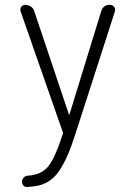

<svg xmlns="http://www.w3.org/2000/svg" viewBox="-20 -750 540 779"><path d="M233.4 -217.8 63.5 -704.1Q60.5 -713.9 66.4 -722.2Q72.3 -730.5 82 -730.5Q94.7 -730.5 105.5 -723.1Q116.2 -715.8 119.1 -704.1L259.8 -285.2Q259.8 -284.2 260.7 -284.2Q261.7 -284.2 261.7 -285.2L390.6 -704.1Q398.4 -730.5 425.8 -730.5Q436.5 -730.5 442.9 -722.2Q449.2 -713.9 446.3 -704.1L287.1 -210Q270.5 -157.2 254.4 -120.6Q238.3 -84 221.7 -59.1Q205.1 -34.2 185.1 -19.5Q165 -4.9 143.1 1Q121.1 6.8 90.8 8.8Q82 9.8 75.7 3.4Q69.3 -2.9 69.3 -12.7Q69.3 -22.5 75.7 -29.3Q82 -36.1 91.8 -37.1Q144.5 -40 172.9 -71.8Q201.2 -103.5 233.4 -202.1Q237.3 -210 233.4 -217.8Z"/></svg>

Font: Rounded Mgen+ 2m light
Style: Regular
Weight: 200
Designer: [Source Han Sans]
Ryoko NISHIZUKA  (kana & ideographs); Paul D. Hunt (Latin, Greek & Cyrillic); Wenlong ZHANG  (bopomofo
Version: Version 1.059.20150602